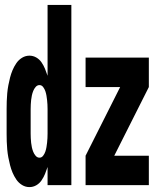

<svg xmlns="http://www.w3.org/2000/svg" viewBox="-20 -755 640 783"><path d="M100 8Q84 8 70 -0.5Q56 -9 46.5 -23Q37 -37 31 -51.5Q25 -66 21 -81.5Q17 -97 14 -113Q11 -129 9.5 -145.5Q8 -162 7.5 -178Q7 -194 7 -210V-310Q7 -326 7.5 -342Q8 -358 9.5 -374.5Q11 -391 14 -407Q17 -423 21 -438.5Q25 -454 31 -468.5Q37 -483 46.5 -497Q56 -511 70 -519.5Q84 -528 100 -528Q115 -528 128 -520.5Q141 -513 149.5 -500.5Q158 -488 163.5 -474.5Q169 -461 174 -446V-735H271V0H174V-74Q169 -59 163.5 -45.5Q158 -32 149.5 -19.5Q141 -7 128 0.5Q115 8 100 8ZM329 0V-120L470 -400H329V-520H587V-400L446 -120H587V0ZM141 -112Q150 -112 156 -120Q162 -128 165 -137Q168 -146 169.5 -155Q171 -164 172 -173Q173 -182 173.5 -191.5Q174 -201 174 -210V-310Q174 -319 173.5 -328.5Q173 -338 172 -347Q171 -356 169.5 -365Q168 -374 165 -383Q162 -392 156 -400Q150 -408 141 -408Q132 -408 125.5 -400.5Q119 -393 115.5 -384Q112 -375 110 -366Q108 -357 107 -347.5Q106 -338 105.5 -328.5Q105 -319 105 -310V-210Q105 -201 105.5 -191.5Q106 -182 107 -172.5Q108 -163 110 -154Q112 -145 115.5 -136Q119 -127 125.5 -119.5Q132 -112 141 -112Z"/></svg>

Font: Iosevka Custom Heavy Extended
Style: Regular
Weight: 900
Width: 7
Monospace: yes
Designer: Belleve Invis
Foundry: Belleve Invis
Version: Version 11.2.4; ttfautohint (v1.8.4)